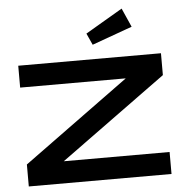

<svg xmlns="http://www.w3.org/2000/svg" viewBox="-54 -819 841 871"><g transform="rotate(-5 367.0 -383.5)"><path d="M691.9 -450.2 210 -100.1H691.9V0H42V-100.1L522.9 -450.2H42V-549.8H691.9ZM569.8 -681.2 386.7 -615.2 362.8 -668 531.7 -767.1Z"/></g></svg>

Font: Bruno Ace
Style: Regular
Weight: 400
Designer: Astigmatic (AOETI)
Foundry: Astigmatic (AOETI)
Version: Version 1.000